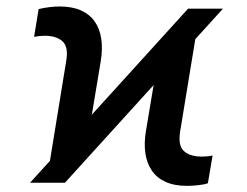

<svg xmlns="http://www.w3.org/2000/svg" viewBox="-20 -573 773 602"><path d="M74.2 0 569.8 -545.9H679.2L183.6 0ZM128.4 -18.6 187.5 -381.3Q195.3 -426.3 175.8 -443.6Q156.2 -460.9 120.1 -460.9Q112.8 -460.9 103.5 -460Q94.2 -459 86.9 -457.5L101.1 -544.4Q113.8 -547.9 132.6 -550.3Q151.4 -552.7 166.5 -552.7Q205.6 -552.7 232.9 -540.8Q260.3 -528.8 276.4 -506.3Q292.5 -483.9 297.4 -452.1Q302.2 -420.4 295.9 -381.3L251.5 -114.3ZM566.4 9.8Q526.9 9.8 499.3 -2.7Q471.7 -15.1 456.1 -38.1Q440.4 -61 435.8 -92.5Q431.2 -124 437.5 -161.6L482.4 -430.7L605 -527.3L544.9 -161.1Q537.6 -116.2 556.9 -99.1Q576.2 -82 612.8 -82Q619.6 -82 628.9 -82.8Q638.2 -83.5 646.5 -85.4L631.8 1.5Q619.6 5.9 600.3 7.8Q581.1 9.8 566.4 9.8Z"/></svg>

Font: Inter 16pt Medium
Style: Italic
Weight: 500
Italic angle: -9.3988°
Version: Version 4.001;git-66647c0bb